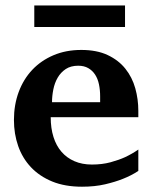

<svg xmlns="http://www.w3.org/2000/svg" viewBox="-20 -687 569 719"><path d="M355 -326.2Q355 -350.1 350.6 -371.1Q346.2 -392.1 336.2 -407.5Q326.2 -422.9 310.5 -431.9Q294.9 -440.9 272.9 -440.9Q245.1 -440.9 226.3 -428.5Q207.5 -416 196 -396.2Q184.6 -376.5 179.7 -352.1Q174.8 -327.6 174.8 -304.2H355ZM498 -46.9Q472.2 -29.8 439.9 -17.1Q412.1 -5.9 373.5 3.2Q335 12.2 287.1 12.2Q223.1 12.2 175.5 -7.3Q127.9 -26.9 95.9 -60.8Q64 -94.7 48.1 -140.1Q32.2 -185.5 32.2 -237.8Q32.2 -294.4 50 -342.5Q67.9 -390.6 100.8 -425.5Q133.8 -460.4 180.4 -480.2Q227.1 -500 284.2 -500Q342.8 -500 383.5 -480.7Q424.3 -461.4 449.7 -429.4Q475.1 -397.5 486.6 -356.4Q498 -315.4 498 -272V-248H169.9Q169.9 -207 180.2 -174.3Q190.4 -141.6 210.2 -118.7Q230 -95.7 258.8 -83.3Q287.6 -70.8 324.2 -70.8Q362.3 -70.8 393.8 -79.3Q425.3 -87.9 448.7 -98.6Q475.6 -111.3 498 -127ZM108.4 -585.9V-666.5H448.2V-585.9Z"/></svg>

Font: Charis SIL
Style: Bold
Weight: 700
Foundry: SIL International
Version: Version 4.112